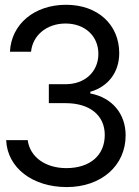

<svg xmlns="http://www.w3.org/2000/svg" viewBox="-20 -759 572 791"><path d="M254.9 11.7C397.5 11.7 497.6 -76.7 497.6 -201.2C497.6 -290.5 441.9 -356.9 352.1 -374V-380.9C423.8 -401.4 471.2 -459.5 471.2 -540C471.2 -657.2 383.3 -739.3 252 -739.3C121.6 -739.3 26.4 -659.7 21 -545.9H107.9C114.7 -614.3 173.3 -662.1 250 -662.1C329.6 -662.1 385.3 -610.8 385.3 -537.1C385.3 -463.4 329.6 -412.1 250.5 -412.1H181.2V-334H250.5C350.1 -334 411.6 -283.7 411.6 -203.1C411.6 -118.7 350.6 -66.4 252.9 -66.4C168.9 -66.4 103.5 -110.8 94.2 -181.6H5.4C10.3 -67.4 114.3 11.7 254.9 11.7Z"/></svg>

Font: Guggenheim Sans Display
Style: Regular
Weight: 400
Designer: Modified by Tom Baber under direction of Pentagram Design 2023
Foundry: rsms
Version: Version 1.001;Glyphs 3.1.2 (3151)